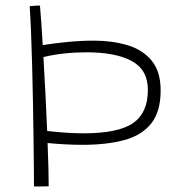

<svg xmlns="http://www.w3.org/2000/svg" viewBox="-20 -661 698 692"><path d="M124 -641Q126.5 -614 129 -577.5Q131.5 -541 134 -498.5Q178.5 -505.5 225.5 -510Q272.5 -514.5 319 -514.5Q383.5 -514.5 438.2 -498.5Q493 -482.5 526 -443.2Q559 -404 559 -335Q559 -259 525.2 -216.2Q491.5 -173.5 428.2 -156.2Q365 -139 276.5 -139Q245.5 -139 214 -140.8Q182.5 -142.5 151.5 -145.5Q153.5 -97 154.5 -56.5Q155.5 -16 155.5 10.5Q144.5 11 126.5 11Q108.5 11 102.5 11Q102.5 -11 102 -57.2Q101.5 -103.5 100.8 -164.5Q100 -225.5 98.8 -293Q97.5 -360.5 95.8 -426.2Q94 -492 91.8 -547.2Q89.5 -602.5 87 -638.5Q104.5 -641 124 -641ZM292.5 -472.5Q208.5 -472.5 136.5 -455.5Q140.5 -391.5 143.8 -322.2Q147 -253 150 -189Q184.5 -185 217.2 -182.8Q250 -180.5 281 -180.5Q406.5 -180.5 459.8 -217.5Q513 -254.5 513 -337Q513 -409.5 454.8 -441Q396.5 -472.5 292.5 -472.5Z"/></svg>

Font: Grandstander Thin
Style: Regular
Weight: 100
Designer: Tyler Finck
Foundry: Etcetera Type Co
Version: Version 1.200; ttfautohint (v1.8.3)